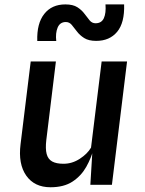

<svg xmlns="http://www.w3.org/2000/svg" viewBox="-20 -818 640 850"><path d="M203.5 11Q132.5 11 96.2 -40.5Q60 -92 71 -179.5L116 -546H227.5L185 -198Q180.5 -159.5 186.5 -136.5Q192.5 -113.5 210.8 -103.2Q229 -93 261 -93Q299.5 -93 333.2 -115Q367 -137 383 -164.5L430 -546H542.5L475.5 0H380L392.5 -206L396 -164.5Q384.5 -119.5 362 -79.5Q339.5 -39.5 301.2 -14.2Q263 11 203.5 11ZM406 -637Q372.5 -637 352.8 -649.5Q333 -662 320.5 -678.8Q308 -695.5 297.5 -708Q287 -720.5 271.5 -720.5Q245.5 -720.5 235.2 -696Q225 -671.5 229 -636.5H145Q142.5 -714 175.8 -756.2Q209 -798.5 269.5 -798.5Q303 -798.5 322.5 -786Q342 -773.5 354.2 -756.8Q366.5 -740 377 -727.5Q387.5 -715 403 -715Q429.5 -715 439.8 -737.5Q450 -760 447 -798.5H529.5Q532 -717 498.5 -677Q465 -637 406 -637Z"/></svg>

Font: Spline Sans Mono Medium
Style: Italic
Weight: 500
Italic angle: -4°
Monospace: yes
Designer: Eben Sorkin, Mirko Velimirovic
Foundry: Sorkin Type
Version: Version 1.004